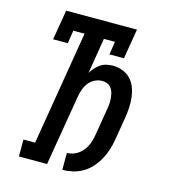

<svg xmlns="http://www.w3.org/2000/svg" viewBox="-110 -824 821 922"><g transform="rotate(15 300.0 -363.5)"><path d="M285 8V-76Q307 -76 328 -86.5Q349 -97 363.5 -115.5Q378 -134 385.5 -155.5Q393 -177 396 -199Q401 -231 406.5 -262.5Q412 -294 417 -326Q420 -340 421 -354Q422 -368 421 -381.5Q420 -395 417 -408Q414 -421 406.5 -432Q399 -443 387 -448.5Q375 -454 361 -454Q342 -454 324 -445.5Q306 -437 294 -421.5Q282 -406 275.5 -388Q269 -370 266 -352L207 0H67V-84H125L219 -651H163L153 -586H80L105 -735H457L432 -586H360L370 -651H315L286 -474Q294 -488 305.5 -500.5Q317 -513 330.5 -522Q344 -531 360 -534.5Q376 -538 391 -538Q416 -538 439.5 -529Q463 -520 479.5 -502.5Q496 -485 504.5 -462Q513 -439 516 -414.5Q519 -390 517.5 -364Q516 -338 512 -313L493 -199Q489 -173 481 -147.5Q473 -122 460 -98Q447 -74 428.5 -53Q410 -32 386.5 -18Q363 -4 336.5 2Q310 8 285 8Z"/></g></svg>

Font: Iosevka Slab Medium Extended
Style: Italic
Weight: 500
Width: 7
Italic angle: -9°
Monospace: yes
Designer: Belleve Invis
Foundry: Belleve Invis
Version: Version 11.1.0; ttfautohint (v1.8.3)